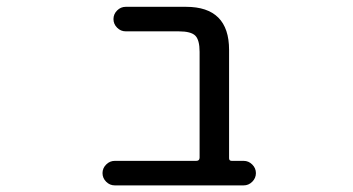

<svg xmlns="http://www.w3.org/2000/svg" viewBox="-20 -567 1040 566"><path d="M568.4 -414.1Q568.4 -449.2 555.7 -461.9Q543 -474.6 506.8 -474.6H350.6Q335.9 -474.6 325.2 -485.4Q314.5 -496.1 314.5 -510.7Q314.5 -525.4 325.2 -536.1Q335.9 -546.9 350.6 -546.9H528.3Q655.3 -546.9 655.3 -419.9V-100.6Q655.3 -92.8 663.1 -92.8H698.2Q712.9 -92.8 723.6 -82Q734.4 -71.3 734.4 -56.6Q734.4 -42 723.6 -31.2Q712.9 -20.5 698.2 -20.5H318.4Q303.7 -20.5 293 -31.2Q282.2 -42 282.2 -56.6Q282.2 -71.3 293 -82Q303.7 -92.8 318.4 -92.8H558.6Q568.4 -92.8 568.4 -102.5Z"/></svg>

Font: Rounded-X Mgen+ 2m regular
Style: Regular
Weight: 400
Designer: [Source Han Sans]
Ryoko NISHIZUKA  (kana & ideographs); Paul D. Hunt (Latin, Greek & Cyrillic); Wenlong ZHANG  (bopomofo
Version: Version 1.059.20150602